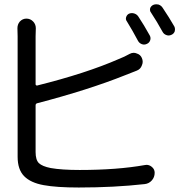

<svg xmlns="http://www.w3.org/2000/svg" viewBox="-20 -835 839 877"><path d="M664.1 -672.9Q669.9 -662.1 666 -650.9Q662.1 -639.6 651.4 -634.8Q639.6 -628.9 627.9 -633.3Q616.2 -637.7 610.4 -648.4Q585 -696.3 559.6 -737.3Q552.7 -746.1 556.2 -756.8Q559.6 -767.6 569.3 -772.5Q581.1 -777.3 593.3 -773.4Q605.5 -769.5 612.3 -758.8Q637.7 -720.7 664.1 -672.9ZM149.4 -363.3Q142.6 -361.3 142.6 -353.5V-140.6Q142.6 -104.5 157.7 -89.8Q172.9 -75.2 211.9 -67.4Q261.7 -58.6 343.8 -58.6Q515.6 -58.6 641.6 -81.1Q645.5 -82 649.4 -82Q662.1 -82 672.9 -73.2Q686.5 -62.5 686.5 -45.9Q686.5 -25.4 673.3 -10.7Q660.2 3.9 640.6 5.9Q501 21.5 339.8 21.5Q238.3 21.5 179.7 10.7Q120.1 0 90.3 -30.3Q60.5 -60.5 60.5 -119.1V-668.9L59.6 -706.1Q59.6 -723.6 70.3 -736.3Q83 -750 100.6 -750Q119.1 -750 131.8 -736.3Q143.6 -723.6 143.6 -706.1L142.6 -668.9V-450.2Q142.6 -447.3 144.5 -445.8Q146.5 -444.3 149.4 -444.3Q373 -500 522.5 -565.4Q547.9 -575.2 572.3 -588.9Q581.1 -593.8 590.8 -593.8Q597.7 -593.8 604.5 -590.8Q621.1 -585.9 627.9 -570.3Q631.8 -561.5 631.8 -552.7Q631.8 -544.9 627.9 -536.1Q622.1 -519.5 605.5 -512.7Q572.3 -499 550.8 -491.2Q384.8 -424.8 149.4 -363.3ZM669.9 -777.3Q665 -783.2 665 -790Q665 -793.9 666 -797.9Q669.9 -807.6 679.7 -812.5Q686.5 -815.4 693.4 -815.4Q698.2 -815.4 703.1 -814.5Q715.8 -810.5 722.7 -799.8Q752.9 -754.9 776.4 -713.9Q779.3 -708 779.3 -701.2Q779.3 -696.3 778.3 -692.4Q774.4 -680.7 762.7 -675.8Q756.8 -672.9 750 -672.9Q745.1 -672.9 740.2 -674.8Q728.5 -678.7 722.7 -689.5Q696.3 -737.3 669.9 -777.3Z"/></svg>

Font: Gen Jyuu Gothic P Regular
Style: Regular
Weight: 400
Designer: [Source Han Sans]
Ryoko NISHIZUKA  (kana & ideographs); Paul D. Hunt (Latin, Greek & Cyrillic); Wenlong ZHANG  (bopomofo
Version: Version 1.002.20150607